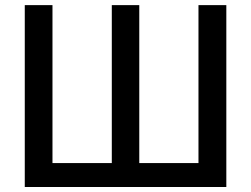

<svg xmlns="http://www.w3.org/2000/svg" viewBox="-20 -748 1004 768"><path d="M79.1 -727.5H189.9V-95.7H427.2V-727.5H537.1V-95.7H773.9V-727.5H885.3V0H79.1Z"/></svg>

Font: Inter 16pt Medium
Style: Regular
Weight: 500
Version: Version 4.001;git-66647c0bb